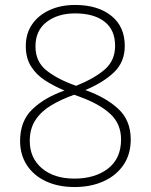

<svg xmlns="http://www.w3.org/2000/svg" viewBox="-20 -744 610 774"><path d="M283 -724Q374 -724 428.5 -680.5Q483 -637 483 -559Q483 -494 439.5 -452.5Q396 -411 324 -381Q408 -351 457.5 -304.5Q507 -258 507 -182Q507 -121 477 -78Q447 -35 396 -12.5Q345 10 281 10Q215 10 165.5 -13Q116 -36 88.5 -78Q61 -120 61 -176Q61 -256 110.5 -303.5Q160 -351 240 -379Q197 -397 161.5 -420Q126 -443 105 -476.5Q84 -510 84 -558Q84 -609 109.5 -646Q135 -683 180 -703.5Q225 -724 283 -724ZM283 -690Q213 -690 168 -655.5Q123 -621 123 -557Q123 -495 168 -459.5Q213 -424 287 -398Q363 -429 403.5 -465Q444 -501 444 -559Q444 -624 401 -657Q358 -690 283 -690ZM100 -176Q100 -107 149 -65.5Q198 -24 280 -24Q363 -24 415.5 -64.5Q468 -105 468 -182Q468 -244 425.5 -284Q383 -324 304 -353L279 -362Q228 -344 187.5 -320Q147 -296 123.5 -261Q100 -226 100 -176Z"/></svg>

Font: Noto Sans Gujarati UI ExtraLight
Style: Regular
Weight: 200
Designer: Jelle Bosma - Monotype Design Team, Universal Thirst
Foundry: Monotype Imaging Inc.
Version: Version 2.106; ttfautohint (v1.8.4.7-5d5b)